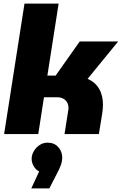

<svg xmlns="http://www.w3.org/2000/svg" viewBox="-20 -750 681 1074"><path d="M3 0 117 -730H308L245 -327H291L426 -518H641L470 -309Q512 -291 534 -254Q556 -217 556 -163Q556 -151 554.5 -137.5Q553 -124 551 -110L533 0H341L362 -134Q363 -138 363 -141Q363 -144 363 -147Q363 -174 345.5 -190Q328 -206 300 -206H226L194 0ZM155 304 199 209Q180 200 168.5 179.5Q157 159 157 139Q157 116 169.5 95Q182 74 202 61Q222 48 246 48Q284 48 306 73Q328 98 328 131Q328 153 320 174.5Q312 196 298 222L256 304Z"/></svg>

Font: MuseoModerno Thin Black
Style: Italic
Weight: 900
Italic angle: -9°
Version: Version 1.003